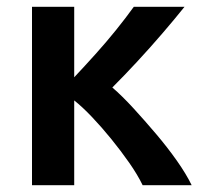

<svg xmlns="http://www.w3.org/2000/svg" viewBox="-20 -544 600 564"><path d="M74 0V-524H198V-317Q229 -350 260.5 -385Q292 -420 321 -456Q350 -492 373 -524H522Q494 -489 457.5 -446.5Q421 -404 383 -363Q345 -322 310 -287Q339 -262 372 -226Q405 -190 438.5 -150.5Q472 -111 499.5 -72Q527 -33 543 0H399Q384 -31 359.5 -66Q335 -101 307 -135.5Q279 -170 250.5 -200Q222 -230 198 -249V0Z"/></svg>

Font: Ubuntu Sans Mono SemiBold
Style: Regular
Weight: 600
Monospace: yes
Designer: Dalton Maag Ltd
Foundry: Dalton Maag Ltd
Version: Version 1.006